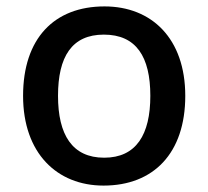

<svg xmlns="http://www.w3.org/2000/svg" viewBox="-20 -569 649 599"><path d="M558 -270C558 -449 453 -549 306 -549C149 -549 52 -449 52 -270C52 -91 158 10 303 10C459 10 558 -91 558 -270ZM161 -270C161 -392 204 -461 304 -461C405 -461 449 -392 449 -270C449 -149 405 -77 305 -77C205 -77 161 -149 161 -270Z"/></svg>

Font: Noto Sans Arabic UI Md
Style: Regular
Weight: 500
Designer: Monotype Design Team, Nadine Chahine and Nizar Qandah
Foundry: Monotype Imaging Inc.
Version: Version 2.010